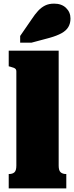

<svg xmlns="http://www.w3.org/2000/svg" viewBox="-20 -1037 408 1057"><path d="M303 -758V-125Q303 -98 314 -88.5Q325 -79 343 -79H345V0H28V-79H30Q49 -79 59.5 -88.5Q70 -98 70 -125V-644Q70 -652 66.5 -656.5Q63 -661 55 -664Q47 -667 36 -670L28 -672V-758ZM155 -932 91 -839V-802H153L254 -829Q293 -840 318.5 -854Q344 -868 356 -888Q368 -908 368 -935Q368 -970 343.5 -993.5Q319 -1017 278 -1017Q249 -1017 228 -1006.5Q207 -996 189.5 -977Q172 -958 155 -932Z"/></svg>

Font: Roboto Serif Black
Style: Regular
Weight: 900
Designer: Greg Gazdowicz
Foundry: Commercial Type
Version: Version 1.008